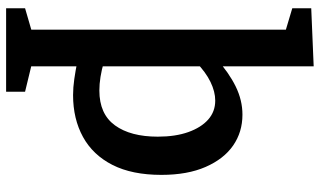

<svg xmlns="http://www.w3.org/2000/svg" viewBox="-229 -587 1046 628"><g transform="rotate(90 294.0 -273.0)"><path d="M7 230V168L93 143L77 164V-702L94 -680L7 -706V-768L197 -776V-462L171 -457Q218 -499 263 -521Q308 -543 355 -543Q412 -543 456 -512.5Q500 -482 526 -422.5Q552 -363 552 -278Q552 -182 519.5 -118Q487 -54 428 -21.5Q369 11 291 11Q266 11 238.5 7Q211 3 181 -3L197 -13V164L185 145L280 168V230ZM276 -75Q353 -75 390 -126Q427 -177 427 -266Q427 -324 412 -366Q397 -408 371 -431Q345 -454 309 -454Q280 -454 248 -438.5Q216 -423 183 -391L197 -414V-74L182 -90Q234 -75 276 -75Z"/></g></svg>

Font: Bitter Thin SemiBold
Style: Regular
Weight: 600
Version: Version 2.002